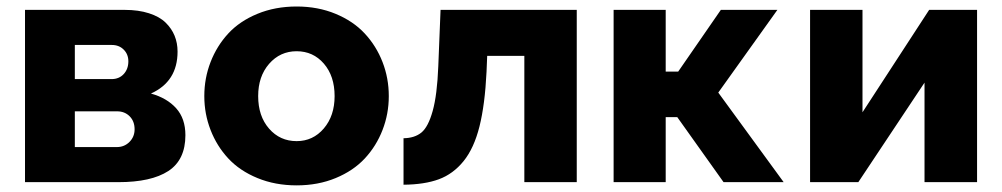

<svg xmlns="http://www.w3.org/2000/svg" viewBox="-20 -555 3052 585"><path d="M56.2 0V-524.9H359.9Q401.9 -524.9 433.8 -514.6Q465.8 -504.4 484.4 -486.3Q502.9 -468.3 512 -446Q521 -423.8 521 -397.9Q521 -306.6 439.9 -270Q488.8 -256.3 516.8 -225.1Q544.9 -193.8 544.9 -143.1Q544.9 -67.9 492.9 -33.9Q440.9 0 340.8 0ZM208 -314H319.8Q342.8 -314 356.9 -329.3Q371.1 -344.7 371.1 -368.2Q371.1 -389.6 356.9 -403.8Q342.8 -418 320.8 -418H208ZM208 -106.9H335.9Q358.9 -106.9 374.5 -122.6Q390.1 -138.2 390.1 -161.1Q390.1 -185.5 375 -200.7Q359.9 -215.8 336.9 -215.8H208Z M602.5 -262.2Q602.5 -316.9 621.6 -366Q640.6 -415 675.5 -452.9Q710.4 -490.7 764.4 -512.9Q818.4 -535.2 883.8 -535.2Q948.7 -535.2 1002.4 -512.9Q1056.2 -490.7 1091.3 -452.9Q1126.5 -415 1145.5 -366Q1164.6 -316.9 1164.6 -262.2Q1164.6 -208 1145.5 -158.9Q1126.5 -109.9 1091.6 -72.3Q1056.6 -34.7 1002.9 -12.5Q949.2 9.8 883.8 9.8Q818.4 9.8 764.4 -12.5Q710.4 -34.7 675.5 -72.3Q640.6 -109.9 621.6 -158.9Q602.5 -208 602.5 -262.2ZM883.8 -125Q933.6 -125 966.6 -163.6Q999.5 -202.1 999.5 -262.2Q999.5 -323.2 966.8 -361.1Q934.1 -398.9 883.8 -398.9Q833.5 -398.9 800 -360.6Q766.6 -322.3 766.6 -262.2Q766.6 -201.2 799.8 -163.1Q833 -125 883.8 -125Z M1209.5 7.8V-133.8Q1243.2 -134.3 1263.9 -151.1Q1284.7 -168 1298.3 -216.8Q1312 -265.6 1315.4 -353L1322.3 -524.9H1737.3V0H1577.6V-384.8H1464.4L1462.4 -335.9Q1457.5 -235.8 1440.9 -169.7Q1424.3 -103.5 1392.6 -64.2Q1360.8 -24.9 1317.1 -8.8Q1273.4 7.3 1209.5 7.8Z M1849.6 0V-524.9H2008.3V-336.9H2046.4L2176.3 -524.9H2348.6L2168.5 -272.9L2367.7 0H2184.6L2043.5 -198.2H2008.3V0Z M2448.2 0V-524.9H2607.9V-212.9L2811 -524.9H2957V0H2796.9V-303.2L2595.2 0Z"/></svg>

Font: Rawline ExtraBold
Style: Regular
Weight: 800
Designer: Matt McInerney, Pablo Impallari, Rodrigo Fuenzalida
Foundry: Matt McInerney, Pablo Impallari, Rodrigo Fuenzalida
Version: Version 4.020;PS 004.020;hotconv 1.0.88;makeotf.lib2.5.64775